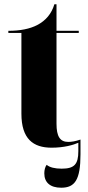

<svg xmlns="http://www.w3.org/2000/svg" viewBox="-20 -680 411 897"><path d="M221 10C280 10 323 -3 346 -13V26C346 88 327 108 268 108C236 108 212 102 198 90C191 99 187 114 187 130C187 172 214 197 266 197C330 197 356 160 356 41V-28C333 -20 314 -17 299 -17C260 -17 244 -43 244 -102V-526H348V-536H244V-660H234C221 -616 194 -584 154 -563C119 -545 74 -536 19 -536V-526H80V-149C80 -31 135 10 221 10Z"/></svg>

Font: Noto Serif Display ExtraCondensed Black
Style: Regular
Weight: 900
Width: 2
Designer: Monotype Design Team
Foundry: Monotype Imaging Inc.
Version: Version 2.009